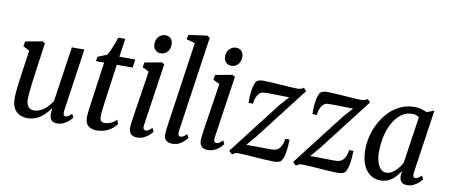

<svg xmlns="http://www.w3.org/2000/svg" viewBox="-71 -1108 3304 1411"><g transform="rotate(10 1581.0 -403.0)"><path d="M180.5 10Q150.5 10 123.2 -2Q96 -14 79.5 -43Q63 -72 63 -123Q63 -138 64.8 -159.2Q66.5 -180.5 69.2 -204.2Q72 -228 75 -251Q78 -274 81 -294L107.5 -481.5L59.5 -506L66.5 -542.5L192.5 -565.5L212 -554.5L176.5 -300Q173 -274 170 -249.5Q167 -225 164.5 -203Q162 -181 160.8 -162.5Q159.5 -144 159.5 -129Q159.5 -100 168 -83.8Q176.5 -67.5 189.8 -61Q203 -54.5 217 -54.5Q245 -54.5 270 -67.8Q295 -81 315.8 -102.5Q336.5 -124 351.5 -148L412 -559.5H505.5L437.5 -90.5Q435 -72 439 -61.8Q443 -51.5 455 -51.5Q461 -51.5 471.5 -56.8Q482 -62 499 -78.5L512.5 -53.5Q503 -38.5 486.2 -24Q469.5 -9.5 447.8 0.2Q426 10 401 10Q373 10 360 -4.2Q347 -18.5 345 -43Q344.5 -47.5 344.8 -53.8Q345 -60 345.2 -66.8Q345.5 -73.5 346.5 -80Q347.5 -86.5 348 -93H346.5Q330.5 -70.5 312.5 -51.8Q294.5 -33 274.2 -19Q254 -5 230.5 2.5Q207 10 180.5 10Z M717.5 -185.5Q715 -163.5 712.8 -147.8Q710.5 -132 709.8 -120.8Q709 -109.5 709 -100Q709 -76 717.2 -65Q725.5 -54 745 -54Q767 -54 789.2 -63.2Q811.5 -72.5 833.5 -94L844.5 -62.5Q830.5 -43.5 808.8 -26.8Q787 -10 758.5 0Q730 10 696 10Q657.5 10 634 -9.2Q610.5 -28.5 610.5 -73.5Q610.5 -80.5 611.2 -90.5Q612 -100.5 613.2 -113.5Q614.5 -126.5 616.8 -142.2Q619 -158 621.5 -177L665 -490.5H604L610 -524.5L675.5 -550.5Q686 -562.5 697 -587Q708 -611.5 718.2 -639.5Q728.5 -667.5 736 -689H788L768 -552.5H886.5L878 -490.5H759.5Z M996 10Q977.5 10 962.5 2.2Q947.5 -5.5 940.5 -25.2Q933.5 -45 938 -81Q942 -112 948.5 -154.8Q955 -197.5 962.2 -244.8Q969.5 -292 976.8 -338Q984 -384 989.8 -421.8Q995.5 -459.5 998.5 -482L950 -506L957 -542.5L1082.5 -565.5L1102.5 -554.5L1033.5 -88Q1030.5 -68.5 1036.5 -60Q1042.5 -51.5 1052.5 -51.5Q1063 -51.5 1072.8 -57.8Q1082.5 -64 1098.5 -79L1111.5 -53.5Q1101 -38.5 1084.2 -23.8Q1067.5 -9 1045.5 0.5Q1023.5 10 996 10ZM1062 -629.5Q1037 -629.5 1020.8 -646.5Q1004.5 -663.5 1005 -691.5Q1005.5 -724 1025.5 -745.2Q1045.5 -766.5 1075 -766.5Q1100.5 -766.5 1115.8 -750Q1131 -733.5 1130.5 -707.5Q1130.5 -673 1111.2 -651.2Q1092 -629.5 1062 -629.5Z M1294.5 -94.5Q1291.5 -71.5 1296.5 -61.5Q1301.5 -51.5 1311.5 -51.5Q1322 -51.5 1331 -56.8Q1340 -62 1358 -78L1372 -53Q1365 -43 1349.5 -27.8Q1334 -12.5 1311.8 -1.2Q1289.5 10 1261 10Q1242.5 10 1228.5 4Q1214.5 -2 1206.2 -14.8Q1198 -27.5 1198.5 -47.5Q1198.5 -54.5 1199.2 -65.8Q1200 -77 1201.8 -90.2Q1203.5 -103.5 1205 -115L1296.5 -747L1232 -764.5L1240.5 -798.5L1377 -817L1398 -804.5Z M1523.5 10Q1505 10 1490 2.2Q1475 -5.5 1468 -25.2Q1461 -45 1465.5 -81Q1469.5 -112 1476 -154.8Q1482.5 -197.5 1489.8 -244.8Q1497 -292 1504.2 -338Q1511.5 -384 1517.2 -421.8Q1523 -459.5 1526 -482L1477.5 -506L1484.5 -542.5L1610 -565.5L1630 -554.5L1561 -88Q1558 -68.5 1564 -60Q1570 -51.5 1580 -51.5Q1590.5 -51.5 1600.2 -57.8Q1610 -64 1626 -79L1639 -53.5Q1628.5 -38.5 1611.8 -23.8Q1595 -9 1573 0.5Q1551 10 1523.5 10ZM1589.5 -629.5Q1564.5 -629.5 1548.2 -646.5Q1532 -663.5 1532.5 -691.5Q1533 -724 1553 -745.2Q1573 -766.5 1602.5 -766.5Q1628 -766.5 1643.2 -750Q1658.5 -733.5 1658 -707.5Q1658 -673 1638.8 -651.2Q1619.5 -629.5 1589.5 -629.5Z M2049.5 -475Q2037.5 -475.5 2016.8 -475.8Q1996 -476 1971.5 -476.5Q1947 -477 1923.5 -477.5Q1900 -478 1881.8 -477.8Q1863.5 -477.5 1855 -476.5Q1838 -474.5 1825 -461Q1812 -447.5 1804.2 -426.8Q1796.5 -406 1795 -383H1762Q1761 -399 1762 -424.2Q1763 -449.5 1766.8 -476Q1770.5 -502.5 1777.8 -523.5Q1785 -544.5 1796 -552Q1802 -556 1812.2 -559.2Q1822.5 -562.5 1840 -562.5Q1868.5 -562.5 1902.8 -560.2Q1937 -558 1972.5 -555.5Q2008 -553 2039.8 -550.8Q2071.5 -548.5 2095 -548.5Q2109 -548.5 2120.8 -551.5Q2132.5 -554.5 2143 -563.5L2164 -541.5L1862.5 -151L1799.5 -77Q1819 -77 1847 -76.8Q1875 -76.5 1904.2 -76Q1933.5 -75.5 1957 -75.5Q1980.5 -75.5 1991 -75.5Q2029 -75.5 2048.8 -101.2Q2068.5 -127 2073.5 -169.5H2105.5Q2105 -149 2103.2 -123.2Q2101.5 -97.5 2097.5 -72.5Q2093.5 -47.5 2085.8 -28.2Q2078 -9 2066.5 -0.5Q2060.5 3 2048.5 6.2Q2036.5 9.5 2019 9.5Q1992.5 9.5 1956 7Q1919.5 4.5 1880.8 1.8Q1842 -1 1807.5 -3.2Q1773 -5.5 1750 -5.5Q1738 -5.5 1728.5 -1.8Q1719 2 1708 11L1683 -12L1989 -408Z M2526 -475Q2514 -475.5 2493.2 -475.8Q2472.5 -476 2448 -476.5Q2423.5 -477 2400 -477.5Q2376.5 -478 2358.2 -477.8Q2340 -477.5 2331.5 -476.5Q2314.5 -474.5 2301.5 -461Q2288.5 -447.5 2280.8 -426.8Q2273 -406 2271.5 -383H2238.5Q2237.5 -399 2238.5 -424.2Q2239.5 -449.5 2243.2 -476Q2247 -502.5 2254.2 -523.5Q2261.5 -544.5 2272.5 -552Q2278.5 -556 2288.8 -559.2Q2299 -562.5 2316.5 -562.5Q2345 -562.5 2379.2 -560.2Q2413.5 -558 2449 -555.5Q2484.5 -553 2516.2 -550.8Q2548 -548.5 2571.5 -548.5Q2585.5 -548.5 2597.2 -551.5Q2609 -554.5 2619.5 -563.5L2640.5 -541.5L2339 -151L2276 -77Q2295.5 -77 2323.5 -76.8Q2351.5 -76.5 2380.8 -76Q2410 -75.5 2433.5 -75.5Q2457 -75.5 2467.5 -75.5Q2505.5 -75.5 2525.2 -101.2Q2545 -127 2550 -169.5H2582Q2581.5 -149 2579.8 -123.2Q2578 -97.5 2574 -72.5Q2570 -47.5 2562.2 -28.2Q2554.5 -9 2543 -0.5Q2537 3 2525 6.2Q2513 9.5 2495.5 9.5Q2469 9.5 2432.5 7Q2396 4.5 2357.2 1.8Q2318.5 -1 2284 -3.2Q2249.5 -5.5 2226.5 -5.5Q2214.5 -5.5 2205 -1.8Q2195.5 2 2184.5 11L2159.5 -12L2465.5 -408Z M3047.5 -92Q3044 -66.5 3050 -59Q3056 -51.5 3065 -51.5Q3073 -51.5 3084 -58Q3095 -64.5 3109.5 -78L3123 -53Q3119 -46 3104 -30.8Q3089 -15.5 3065.5 -2.8Q3042 10 3011.5 10Q2985.5 10 2970.5 -4.5Q2955.5 -19 2956 -54.5L2960 -86.5Q2942.5 -59 2921.5 -37.2Q2900.5 -15.5 2874.5 -2.8Q2848.5 10 2815.5 10Q2769.5 10 2736 -14.8Q2702.5 -39.5 2684.2 -85.2Q2666 -131 2666 -194.5Q2666 -249.5 2680.5 -303.2Q2695 -357 2721.8 -404.2Q2748.5 -451.5 2785.5 -488Q2822.5 -524.5 2868.8 -545Q2915 -565.5 2968 -565.5Q2995 -565.5 3019.5 -558.8Q3044 -552 3062 -543.5L3117 -564.5ZM3013 -495.5Q3003 -504.5 2990 -508.5Q2977 -512.5 2960.5 -512.5Q2924.5 -512.5 2894.5 -495.5Q2864.5 -478.5 2841 -448Q2817.5 -417.5 2801.2 -377.5Q2785 -337.5 2776.5 -291.5Q2768 -245.5 2768 -197.5Q2768 -153 2778 -120.5Q2788 -88 2805.5 -70.8Q2823 -53.5 2846.5 -53.5Q2864.5 -53.5 2881.2 -62Q2898 -70.5 2913 -84.2Q2928 -98 2940 -114.5Q2952 -131 2961 -147Z"/></g></svg>

Font: Merriweather 24pt SemiCondensed
Style: Italic
Weight: 400
Width: 4
Italic angle: -7.8°
Designer: Eben Sorkin
Foundry: Eben Sorkin
Version: Version 2.101